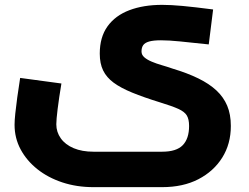

<svg xmlns="http://www.w3.org/2000/svg" viewBox="-20 -523 1027 791"><path d="M365 248Q296 248 237 228.5Q178 209 134 174Q90 139 65 92.5Q40 46 40 -9Q40 -27 43 -55.5Q46 -84 51 -121Q56 -158 63 -202L233 -179Q223 -119 217.5 -74.5Q212 -30 212 -11Q212 21 230.5 47Q249 73 283.5 87.5Q318 102 365 102H648Q707 102 733 75Q759 48 759 -4Q759 -32 749.5 -47.5Q740 -63 714.5 -74.5Q689 -86 640 -101Q572 -122 524.5 -141.5Q477 -161 448 -182.5Q419 -204 405 -232.5Q391 -261 391 -302Q391 -370 423 -414.5Q455 -459 513 -481Q571 -503 648 -503Q684 -503 732.5 -498.5Q781 -494 858 -484L840 -340Q765 -348 720 -352.5Q675 -357 643 -357Q612 -357 594.5 -352Q577 -347 570 -337Q563 -327 563 -311Q563 -297 574.5 -287Q586 -277 605 -269Q624 -261 646.5 -254.5Q669 -248 692 -240Q752 -222 797 -200Q842 -178 871.5 -150.5Q901 -123 916 -87.5Q931 -52 931 -4Q931 70 895.5 126.5Q860 183 797 215.5Q734 248 648 248Z"/></svg>

Font: Cairo Play Black
Style: Regular
Weight: 900
Version: Version 3.119